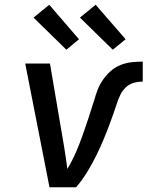

<svg xmlns="http://www.w3.org/2000/svg" viewBox="-20 -787 640 807"><path d="M300 0H188L86 -520H190L249 -173Q253 -149 256.5 -125Q260 -101 263 -77Q283 -110 298.5 -145.5Q314 -181 326.5 -216.5Q339 -252 351 -288Q363 -324 374 -360L375 -362Q381 -385 389.5 -407.5Q398 -430 412 -450.5Q426 -471 445 -488Q464 -505 487 -514Q510 -523 533.5 -525.5Q557 -528 580 -528V-444Q561 -444 542.5 -439Q524 -434 509 -420Q494 -406 485.5 -388Q477 -370 471 -351.5Q465 -333 458.5 -314.5Q452 -296 445.5 -278Q439 -260 432 -242Q425 -224 417.5 -206Q410 -188 402 -170Q394 -152 385 -134Q376 -116 366.5 -98.5Q357 -81 346.5 -64Q336 -47 324.5 -31Q313 -15 300 0ZM454 -578 316 -713 382 -767 508 -622ZM259 -578 121 -713 187 -767 312 -622Z"/></svg>

Font: Iosevka Aile Medium Oblique
Style: Regular
Weight: 500
Italic angle: -9°
Designer: Belleve Invis
Foundry: Belleve Invis
Version: Version 31.1.0; ttfautohint (v1.8.4)